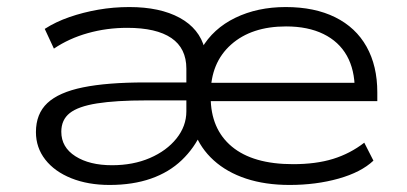

<svg xmlns="http://www.w3.org/2000/svg" viewBox="-20 -517 1154 545"><path d="M291 8Q230 8 182.5 -11Q135 -30 108.5 -64Q82 -98 82 -142Q82 -194 114.5 -224.5Q147 -255 215.5 -269Q284 -283 392 -283H523V-232H395Q309 -232 255.5 -223.5Q202 -215 178 -196Q154 -177 154 -143Q154 -99 194 -73.5Q234 -48 298 -48Q358 -48 405.5 -68.5Q453 -89 481 -124Q509 -159 509 -201V-322Q509 -380 466.5 -409Q424 -438 341 -438Q283 -438 229.5 -423Q176 -408 133 -379L107 -435Q138 -455 177 -468.5Q216 -482 259 -489.5Q302 -497 347 -497Q434 -497 490 -466.5Q546 -436 561 -379H552Q585 -436 648 -466.5Q711 -497 791 -497Q873 -497 931.5 -468Q990 -439 1020.5 -384.5Q1051 -330 1051 -255V-230H553V-282H1011L987 -262Q987 -319 964.5 -359Q942 -399 898 -420.5Q854 -442 792 -442Q694 -442 636 -390.5Q578 -339 578 -250V-242Q578 -151 638 -101Q698 -51 812 -51Q877 -51 925.5 -66Q974 -81 1014 -112L1040 -61Q1005 -28 941 -10Q877 8 802 8Q733 8 678.5 -10Q624 -28 586.5 -62Q549 -96 532 -142H552Q532 -97 496 -62.5Q460 -28 408.5 -10Q357 8 291 8Z"/></svg>

Font: Nunito Sans 10pt Expanded Light
Style: Regular
Weight: 300
Width: 7
Designer: Vernon Adams
Foundry: Vernon Adams
Version: Version 3.101;gftools[0.9.27]